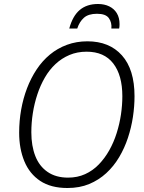

<svg xmlns="http://www.w3.org/2000/svg" viewBox="-20 -932 723 962"><path d="M318 10Q235 10 181.5 -25.5Q128 -61 102 -124Q76 -187 76 -267Q76 -326 86 -382.5Q96 -439 115.5 -490Q135 -541 163.5 -584Q192 -627 230 -658.5Q268 -690 315.5 -707.5Q363 -725 418 -725Q528 -725 591 -654.5Q654 -584 654 -450Q654 -399 646 -346Q638 -293 621 -241.5Q604 -190 577 -144.5Q550 -99 512.5 -64.5Q475 -30 427 -10Q379 10 318 10ZM321 -42Q368 -42 406.5 -59.5Q445 -77 475 -108Q505 -139 527.5 -179Q550 -219 564.5 -265Q579 -311 586 -358Q593 -405 593 -450Q593 -555 547.5 -614Q502 -673 414 -673Q367 -673 328 -656.5Q289 -640 258 -611Q227 -582 204.5 -543Q182 -504 167 -458.5Q152 -413 144.5 -365Q137 -317 137 -269Q137 -201 157 -150Q177 -99 218.5 -70.5Q260 -42 321 -42ZM327 -789Q344 -852 379.5 -882Q415 -912 471 -912Q503 -912 527.5 -900Q552 -888 565.5 -865.5Q579 -843 579 -811Q579 -805 578.5 -799Q578 -793 577 -789H538Q541 -819 525.5 -841Q510 -863 466 -863Q423 -863 400.5 -843Q378 -823 367 -789Z"/></svg>

Font: Noto Sans Display Light
Style: Italic
Weight: 300
Italic angle: -12°
Designer: Monotype Design Team
Foundry: Monotype Imaging Inc.
Version: Version 2.003